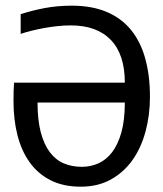

<svg xmlns="http://www.w3.org/2000/svg" viewBox="-20 -666 590 694"><path d="M28.8 -300.3C28.8 -255.7 33.6 -214.6 43.2 -177C52.8 -139.4 67.5 -106.8 87.4 -79.1C107.3 -51.4 132.5 -29.9 163.1 -14.4C193.7 1.1 230 8.8 272 8.8C313.3 8.8 349.6 0.1 380.9 -17.3C412.1 -34.7 438.2 -58.2 459 -87.6C479.8 -117.1 495.5 -151.5 506.1 -190.9C516.7 -230.3 522 -272 522 -315.9C522 -367.7 516.3 -414 504.9 -454.8C493.5 -495.7 476.2 -530.3 452.9 -558.6C429.6 -586.9 400.2 -608.5 364.7 -623.3C329.3 -638.1 287.4 -645.5 239.3 -645.5C204.1 -645.5 171 -642.5 139.9 -636.5C108.8 -630.5 80.4 -623.2 54.7 -614.7V-543.5C66.1 -547.4 78.9 -551.1 93.3 -554.7C107.6 -558.3 122.6 -561.5 138.4 -564.5C154.2 -567.4 170.4 -569.7 187 -571.5C203.6 -573.3 219.9 -574.2 235.8 -574.2C298.7 -574.2 346.9 -556.7 380.6 -521.7C414.3 -486.7 431.2 -435.2 431.2 -367.2H30.8C30.1 -358.4 29.6 -348.9 29.3 -338.6C29 -328.4 28.8 -315.6 28.8 -300.3ZM115.7 -295.4H431.2C431.2 -252.8 427 -216.7 418.7 -187.3C410.4 -157.8 399.2 -133.9 385 -115.5C370.8 -97.1 354.3 -83.7 335.4 -75.4C316.6 -67.1 296.7 -63 275.9 -63C252.1 -63 230.4 -67.1 210.7 -75.4C191 -83.7 174.2 -97.2 160.2 -115.7C146.2 -134.3 135.3 -158.3 127.4 -187.7C119.6 -217.2 115.7 -253.1 115.7 -295.4Z"/></svg>

Font: CodeNewRoman Nerd Font Mono
Style: Regular
Weight: 400
Monospace: yes
Designer: Sam Radian
Foundry: Code New Roman
Version: Version 2.00 November 29, 2014;Nerd Fonts 3.2.1